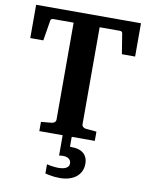

<svg xmlns="http://www.w3.org/2000/svg" viewBox="-97 -740 803 1040"><g transform="rotate(10 304.5 -220.0)"><path d="M428.2 130.9Q428.2 155.3 418.9 173.8Q409.7 192.4 393.3 205.1Q377 217.8 354.2 224.4Q331.5 231 305.2 231Q289.6 231 274.9 229.5Q260.3 228 249 225.6Q235.8 223.6 224.1 220.2V169.9Q235.4 172.4 246.6 174.3Q256.3 175.8 267.1 177Q277.8 178.2 287.1 178.2Q296.9 178.2 307.4 176.8Q317.9 175.3 326.4 171.6Q335 168 340.6 161.1Q346.2 154.3 346.2 144Q346.2 135.3 342.5 128.7Q338.9 122.1 332.8 117.9Q326.7 113.8 318.8 111.8Q311 109.9 302.2 109.9Q299.3 109.9 295.7 110.1Q292 110.4 288.6 110.8Q284.7 111.3 280.3 111.8V0H151.9V-50.8L210 -56.2Q219.2 -57.1 226.1 -62.7Q232.9 -68.4 232.9 -78.1V-610.8H121.1Q107.4 -610.8 106 -599.1L87.9 -487.8H16.1V-670.9H592.8V-487.8H520L502 -599.1Q500.5 -610.8 487.8 -610.8H376V-78.1Q376 -68.4 382.6 -62.7Q389.2 -57.1 397.9 -56.2L457 -50.8V0H330.1V54.2Q331.5 54.7 333.5 54.7Q335.9 55.2 344.2 55.2Q361.3 55.2 376.7 59.6Q392.1 64 403.6 73.2Q415 82.5 421.6 96.9Q428.2 111.3 428.2 130.9Z"/></g></svg>

Font: Charis SIL Viet
Style: Bold
Weight: 700
Foundry: SIL International
Version: Version 5.000